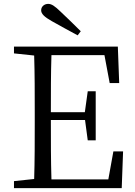

<svg xmlns="http://www.w3.org/2000/svg" viewBox="-20 -969 695 989"><path d="M396 -808C362 -842 327 -876 292 -909C262 -938 246 -949 228 -949C209 -949 192 -936 192 -916C192 -898 208 -882 247 -860C290 -836 335 -811 380 -787ZM564 -189 538 -45H245C242 -142 242 -240 242 -351H418L432 -246H473V-499H432L417 -391H242C242 -493 242 -591 245 -685H518L545 -541H594L587 -729H52V-694L156 -683C159 -587 159 -489 159 -392V-337C159 -239 159 -142 156 -47L52 -36V0H607L614 -189Z"/></svg>

Font: Source Han Serif K
Style: Regular
Weight: 400
Designer: Ryoko NISHIZUKA 西塚涼子 (kana & ideographs); Frank Grießhammer (Latin, Greek & Cyrillic); Wenlong ZHANG 张文龙 (bopomofo); San
Foundry: Adobe Systems Incorporated
Version: Version 1.001;PS 1.001;hotconv 16.6.54;makeotf.lib2.5.65590